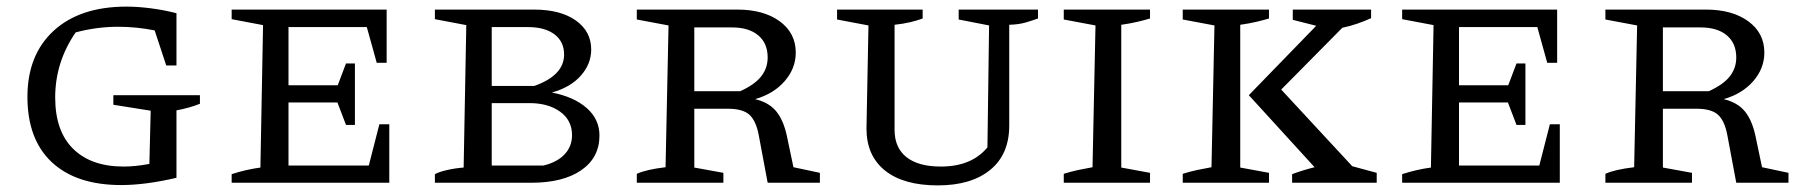

<svg xmlns="http://www.w3.org/2000/svg" viewBox="-20 -553 5457 581"><path d="M347 7Q211 7 137 -62Q63 -131 63 -260Q63 -387 142.5 -460Q222 -533 363 -533Q396 -533 435.5 -528Q475 -523 514 -513V-355H483L448 -461Q393 -472 337 -472Q273 -472 209 -455Q147 -365 147 -258Q147 -156 201.5 -102.5Q256 -49 354 -49Q390 -49 432 -57L436 -218L323 -236V-265H585V-239Q570 -233 552.5 -228Q535 -223 514 -219V-15Q420 7 347 7Z M1128 -177H1158V0H681V-26Q724 -40 768 -46L776 -477L681 -495V-524H1150V-363H1120L1090 -471H853V-295H1002L1027 -361H1054V-175H1027L1001 -243H853V-52H1096Z M1650 -273Q1717 -260 1755.5 -226Q1794 -192 1794 -143Q1794 -76 1739 -38Q1684 0 1588 0H1296V-26Q1309 -33 1333 -38.5Q1357 -44 1383 -46L1391 -477L1296 -495V-524H1596Q1676 -524 1722.5 -491Q1769 -458 1769 -403Q1769 -360 1738 -324.5Q1707 -289 1650 -273ZM1578 -471H1468V-293H1597Q1687 -325 1687 -388Q1687 -427 1658 -449Q1629 -471 1578 -471ZM1582 -241H1468V-52H1624Q1666 -62 1688.5 -86Q1711 -110 1711 -144Q1711 -189 1675 -215Q1639 -241 1582 -241Z M2381 -47 2461 -30V0H2303L2276 -144Q2268 -187 2248 -205.5Q2228 -224 2182 -224H2081V-46L2169 -30V0H1907V-27Q1935 -40 1994 -47L2003 -476L1907 -494V-524H2211Q2291 -524 2339.5 -488.5Q2388 -453 2388 -394Q2388 -346 2354.5 -307.5Q2321 -269 2265 -253Q2307 -243 2329 -216Q2351 -189 2361 -142ZM2195 -470H2081V-277H2220Q2264 -297 2283.5 -322Q2303 -347 2303 -379Q2303 -422 2274.5 -446Q2246 -470 2195 -470Z M2818 8Q2714 8 2658 -37Q2602 -82 2602 -164L2608 -476L2513 -494V-524H2772V-497Q2756 -491 2735 -486Q2714 -481 2687 -478V-160Q2687 -106 2723 -77.5Q2759 -49 2827 -49Q2920 -49 2968 -107L2973 -476L2881 -494V-524H3121V-497Q3104 -491 3084 -485Q3064 -479 3034 -478V-173Q3034 -86 2976.5 -39Q2919 8 2818 8Z M3199 0V-27Q3221 -34 3242.5 -38.5Q3264 -43 3286 -47L3295 -476L3199 -494V-524H3460V-497Q3443 -492 3422 -487Q3401 -482 3373 -478V-46L3460 -30V0Z M3559 0V-27Q3581 -34 3602.5 -38.5Q3624 -43 3646 -47L3655 -476L3559 -494V-524H3820V-497Q3803 -492 3782 -487Q3761 -482 3733 -478V-46L3820 -30V0ZM3890 0V-26Q3922 -38 3958 -47L3759 -265L3963 -475L3892 -493V-524H4129V-498Q4109 -489 4087.5 -481.5Q4066 -474 4042 -469L3857 -282L4072 -50L4146 -30V0Z M4670 -177H4700V0H4223V-26Q4266 -40 4310 -46L4318 -477L4223 -495V-524H4692V-363H4662L4632 -471H4395V-295H4544L4569 -361H4596V-175H4569L4543 -243H4395V-52H4638Z M5312 -47 5392 -30V0H5234L5207 -144Q5199 -187 5179 -205.5Q5159 -224 5113 -224H5012V-46L5100 -30V0H4838V-27Q4866 -40 4925 -47L4934 -476L4838 -494V-524H5142Q5222 -524 5270.5 -488.5Q5319 -453 5319 -394Q5319 -346 5285.5 -307.5Q5252 -269 5196 -253Q5238 -243 5260 -216Q5282 -189 5292 -142ZM5126 -470H5012V-277H5151Q5195 -297 5214.5 -322Q5234 -347 5234 -379Q5234 -422 5205.5 -446Q5177 -470 5126 -470Z"/></svg>

Font: Piazzolla SC
Style: Regular
Weight: 400
Designer: Juan Pablo del Peral
Foundry: Huerta Tipografica
Version: Version 1.330